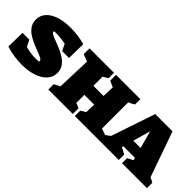

<svg xmlns="http://www.w3.org/2000/svg" viewBox="47 -1169 1793 1793"><g transform="rotate(45 944.0 -272.0)"><path d="M246 12Q194 12 140.5 4Q87 -4 38 -20L41 -204H131L163 -139Q197 -130 231.5 -125Q266 -120 301 -120Q319 -120 338 -122Q341 -126 341 -131Q341 -145 319.5 -156.5Q298 -168 263.5 -180.5Q229 -193 191 -209.5Q153 -226 118.5 -248.5Q84 -271 62.5 -303.5Q41 -336 41 -380Q41 -434 76 -473.5Q111 -513 175 -534.5Q239 -556 326 -556Q427 -556 517 -530L514 -345H423L392 -410Q361 -417 327 -420.5Q293 -424 255 -424Q249 -424 242 -424Q238 -419 238 -415Q238 -403 259.5 -392Q281 -381 315 -368.5Q349 -356 387.5 -339.5Q426 -323 460 -300Q494 -277 515.5 -245Q537 -213 537 -169Q537 -114 499.5 -73Q462 -32 396.5 -10Q331 12 246 12Z M586 0V-70Q599 -78 612 -85Q625 -92 645 -100L657 -440L586 -467V-544H909V-474Q900 -468 895 -464.5Q890 -461 883 -456.5Q876 -452 859 -443V-322H993L997 -440L936 -467V-544H1257V-474Q1229 -456 1198 -443V-96L1257 -77V0H936V-71Q950 -80 959.5 -86.5Q969 -93 985 -100L989 -203H859V-96L909 -77V0Z M1840 -95Q1852 -90 1864.5 -83.5Q1877 -77 1888 -71V0H1559V-67L1615 -96L1608 -121H1456L1452 -105Q1469 -98 1485 -89Q1501 -80 1516 -71V0H1250V-67L1306 -107L1454 -544H1682ZM1485 -223H1581L1534 -397Z"/></g></svg>

Font: Piazzolla SC Black
Style: Regular
Weight: 900
Designer: Juan Pablo del Peral
Foundry: Huerta Tipografica
Version: Version 1.330